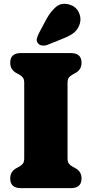

<svg xmlns="http://www.w3.org/2000/svg" viewBox="-20 -975 476 995"><path d="M330 -155Q330 -137 336.2 -128Q342.5 -119 355 -112L370.5 -103.5Q402.5 -86.5 402.5 -50Q402.5 0 347 0H88.5Q33 0 33 -50Q33 -86.5 65 -103.5L80.5 -112Q93 -119 99.2 -128Q105.5 -137 105.5 -155V-545Q105.5 -563 99.2 -572Q93 -581 80.5 -588L65 -596.5Q33 -613.5 33 -650Q33 -700 88.5 -700H347Q402.5 -700 402.5 -650Q402.5 -613.5 370.5 -596.5L355 -588Q342.5 -581 336.2 -572Q330 -563 330 -545ZM220 -875Q243 -916.5 270.5 -939.5Q298 -962.5 337.5 -952Q372 -942.5 387 -913.8Q402 -885 394.5 -855Q386.5 -826 366 -808Q345.5 -790 304 -774L227 -743Q213 -737.5 198.5 -739.2Q184 -741 176.5 -751Q168 -762.5 171 -775Q174 -787.5 181 -801.5Z"/></svg>

Font: Fraunces 72pt SuperSoft Black
Style: Regular
Weight: 900
Version: Version 1.000;[0bf87f6ff]